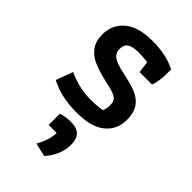

<svg xmlns="http://www.w3.org/2000/svg" viewBox="-223 -559 897 897"><g transform="rotate(45 225.0 -111.0)"><path d="M40 -31 71 -115Q104 -99 142 -90Q180 -81 217 -81Q264 -81 295 -87Q303 -103 303 -127Q303 -146 296.5 -156.5Q290 -167 272 -174.5Q254 -182 216 -190Q157 -203 120.5 -219Q84 -235 63.5 -263Q43 -291 43 -337Q43 -399 90 -439.5Q137 -480 231 -480Q322 -480 386 -447V-415Q386 -397 382.5 -372.5Q379 -348 373 -334H291L283 -392Q251 -396 225 -396Q183 -396 165.5 -384Q148 -372 148 -344Q148 -317 169.5 -302Q191 -287 247 -276Q305 -264 338 -249.5Q371 -235 389 -207.5Q407 -180 407 -134Q407 -70 360 -31Q313 8 215 8Q112 8 40 -31ZM186 243Q217 188 218 141H165V67Q195 57 228 57Q268 57 286.5 76Q305 95 305 134Q305 166 291 199Q277 232 253 258Z"/></g></svg>

Font: Athiti SemiBold
Style: Regular
Weight: 600
Designer: CadsonDemak Team
Foundry: CadsonDemak
Version: Version 1.032